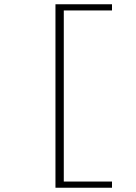

<svg xmlns="http://www.w3.org/2000/svg" viewBox="-20 -728 639 900"><path d="M240 152V-708H505V-679H279V123H505V152Z"/></svg>

Font: Source Code Pro Light
Style: Regular
Weight: 300
Monospace: yes
Designer: Paul D. Hunt, Teo Tuominen
Foundry: Adobe Systems Incorporated
Version: Version 2.030;PS 1.0;hotconv 16.6.51;makeotf.lib2.5.65220